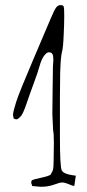

<svg xmlns="http://www.w3.org/2000/svg" viewBox="-20 -715 337 743"><path d="M228.5 -659.2Q228.5 -659.2 228.5 -645.5Q228.5 -622.1 226.6 -583Q224.6 -530.3 219.7 -513.2Q214.8 -496.1 212.9 -433.6Q211.9 -390.6 211.9 -340.8Q211.9 -340.8 211.9 -289.1V-186.5Q211.9 -68.4 219.2 -55.2Q226.6 -42 259.8 -37.1L273.4 -35.2L267.6 3.9Q266.6 4.9 265.6 4.9Q264.6 3.9 263.7 3.9Q260.7 3.9 245.6 -2.4Q230.5 -8.8 220.7 -8.8Q210.9 -8.8 189 -0.5Q167 7.8 137.7 7.8L104.5 4.9V3.9L100.6 -7.8L102.5 -16.6Q107.4 -20.5 137.7 -26.9Q168 -33.2 175.8 -39.1L183.6 -53.7Q185.5 -58.6 186 -63Q186.5 -67.4 187 -75.7Q187.5 -84 187.5 -89.8L188.5 -162.1Q188.5 -199.2 185.5 -210.9L182.6 -274.4Q182.6 -310.5 183.6 -366.2Q184.6 -421.9 184.6 -440.4Q184.6 -459 185.5 -468.3Q186.5 -477.5 186.5 -483.9Q186.5 -490.2 185.5 -497.6Q184.6 -504.9 180.7 -508.8Q176.8 -512.7 168.9 -512.7Q161.1 -512.7 150.9 -499.5Q140.6 -486.3 133.3 -460Q126 -433.6 110.8 -393.1Q95.7 -352.5 82.5 -313.5Q69.3 -274.4 59.6 -263.7H58.6Q51.8 -254.9 43 -252.9L33.2 -255.9L30.3 -269.5Q30.3 -282.2 42.5 -320.3Q54.7 -358.4 109.4 -486.3Q164.1 -614.3 177.2 -645.5Q190.4 -676.8 197.3 -686Q204.1 -695.3 214.4 -695.3Q224.6 -695.3 226.6 -689.5Q228.5 -683.6 228.5 -659.2Z"/></svg>

Font: Drukaatie burti
Style: Thin
Weight: 100
Version: Version 0.14